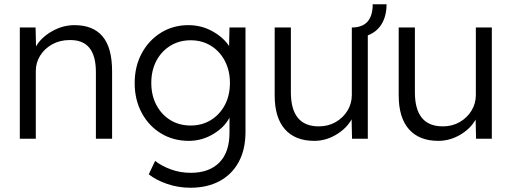

<svg xmlns="http://www.w3.org/2000/svg" viewBox="-20 -651 2401 901"><path d="M73 0V-522H147L149 -433Q173 -475 223.5 -504Q274 -533 330 -533Q417 -533 461.5 -480Q506 -427 506 -317V0H430V-313Q430 -466 306 -463Q261 -463 225 -443Q189 -423 168.5 -390Q148 -357 148 -318V0Z M874 230Q816 230 764 212Q712 194 678 167L708 104Q738 128 782 144Q826 160 875 160Q961 160 1009 112Q1057 64 1057 -29V-99Q1033 -53 980 -21.5Q927 10 866 10Q793 10 735.5 -25Q678 -60 645 -121.5Q612 -183 612 -261Q612 -340 645.5 -401.5Q679 -463 736 -498Q793 -533 864 -533Q925 -533 976.5 -504.5Q1028 -476 1055 -435L1057 -522H1132V-32Q1132 51 1100 109.5Q1068 168 1010 199Q952 230 874 230ZM875 -62Q928 -62 969.5 -87.5Q1011 -113 1035 -158Q1059 -203 1059 -262Q1059 -320 1035 -365.5Q1011 -411 969.5 -436.5Q928 -462 875 -462Q821 -462 779 -436Q737 -410 713.5 -365Q690 -320 690 -262Q690 -204 713.5 -159Q737 -114 778.5 -88Q820 -62 875 -62Z M1455 10Q1365 10 1317 -44.5Q1269 -99 1269 -203V-522H1345V-218Q1345 -58 1476 -58Q1520 -58 1555 -78Q1590 -98 1610.5 -131.5Q1631 -165 1631 -205V-522Q1729 -522 1729 -631H1794Q1794 -578 1772 -540Q1750 -502 1706 -485V0H1632L1630 -91Q1606 -48 1557.5 -19Q1509 10 1455 10Z M2037 10Q1947 10 1899 -44.5Q1851 -99 1851 -203V-522H1927V-218Q1927 -58 2058 -58Q2102 -58 2137 -78Q2172 -98 2192.5 -131.5Q2213 -165 2213 -205V-522H2288V0H2214L2212 -90Q2188 -47 2139.5 -18.5Q2091 10 2037 10Z"/></svg>

Font: Lexend Light
Style: Regular
Weight: 300
Designer: Bonnie Shaver-Troup, Thomas Jockin
Foundry: Lexend
Version: Version 1.007; ttfautohint (v1.8.3)